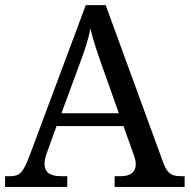

<svg xmlns="http://www.w3.org/2000/svg" viewBox="-20 -734 745 754"><path d="M164.1 -133.8 202.1 -238.8H464.8L504.9 -127C510.3 -111.8 513.2 -101.1 513.2 -89.8C513.2 -58.1 493.2 -42 453.1 -42H430.2V0H705.1V-42H691.9C651.9 -42 636.7 -53.7 621.1 -95.2L395 -713.9H316.9L95.2 -120.1C70.3 -55.7 57.6 -42 19 -42H0V0H244.1V-42H221.2C176.3 -42 154.8 -57.1 154.8 -90.8C154.8 -102.1 158.2 -118.2 164.1 -133.8ZM221.2 -289.1 289.1 -473.1C311 -531.7 326.2 -574.7 335 -622.1C346.2 -573.7 363.8 -522.9 384.8 -463.9L446.8 -289.1Z"/></svg>

Font: The Erased English
Style: Regular
Weight: 400
Designer: Monotype Design team + ligartures altered by 180 Amsterdam
Foundry: Monotype Imaging Inc.
Version: Version 1.030;Glyphs 3.1.2 (3151)